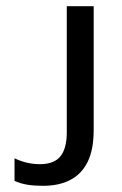

<svg xmlns="http://www.w3.org/2000/svg" viewBox="-20 -592 395 621"><path d="M119 9Q91 9 69 5.5Q47 2 27 -7V-80Q48 -70 68.5 -65.5Q89 -61 109 -61Q155 -61 175.5 -86.5Q196 -112 196 -164V-572H283V-172Q283 -108 263.5 -68.5Q244 -29 207.5 -10Q171 9 119 9Z"/></svg>

Font: uguzrati15
Style: Book
Weight: 400
Designer: Jelle Bosma - Monotype Design Team, Universal Thirst
Foundry: Monotype Imaging Inc.
Version: Version 2.106